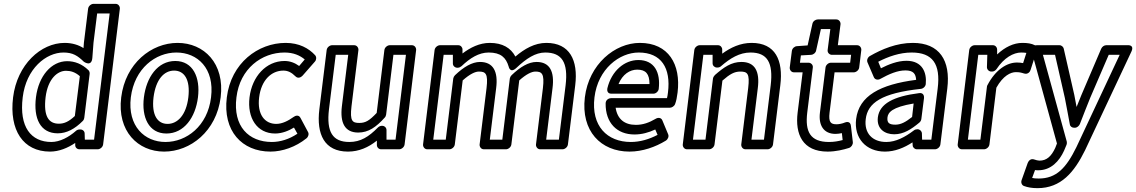

<svg xmlns="http://www.w3.org/2000/svg" viewBox="-20 -751 5905 998"><path d="M98 -245C116 -395 220 -478 310 -478C359 -478 384 -461 416 -430C416 -430 456 -401 460 -450L466 -529L485 -681H550L469 -25H421L420 -57C420 -69 410 -78 398 -78H394C387 -78 379 -75 375 -71C338 -38 291 -13 247 -13C141 -13 79 -91 98 -245ZM48 -245C27 -75 100 37 240 37C287 37 332 18 371 -8V4C371 16 381 25 393 25H488C499 25 514 15 516 0L603 -706C604 -717 596 -731 581 -731H466C455 -731 440 -721 438 -706L416 -528V-527L414 -501C389 -517 356 -528 316 -528C192 -528 69 -415 48 -245ZM167 -246C153 -135 190 -58 280 -58C327 -58 369 -81 410 -122C415 -127 417 -132 418 -138L446 -367C447 -374 444 -382 440 -386C406 -419 368 -433 329 -433C247 -433 181 -356 167 -246ZM217 -246C229 -342 279 -383 323 -383C348 -383 371 -376 395 -355L369 -148C338 -119 314 -108 286 -108C234 -108 205 -145 217 -246Z M660 -245C679 -396 789 -478 897 -478C1006 -478 1096 -396 1077 -245C1059 -95 949 -13 840 -13C732 -13 642 -95 660 -245ZM610 -245C588 -69 697 37 833 37C970 37 1105 -69 1127 -245C1149 -422 1040 -528 903 -528C767 -528 632 -422 610 -245ZM728 -245C715 -142 753 -57 845 -57C937 -57 996 -141 1009 -245C1022 -349 983 -434 891 -434C799 -434 741 -349 728 -245ZM778 -245C790 -339 833 -384 885 -384C937 -384 970 -339 959 -245C948 -153 903 -107 851 -107C799 -107 767 -152 778 -245Z M1209 -245C1227 -395 1341 -478 1459 -478C1505 -478 1539 -463 1564 -442L1535 -408C1513 -424 1488 -434 1459 -434C1363 -434 1290 -353 1277 -245C1264 -138 1316 -57 1410 -57C1447 -57 1482 -72 1508 -88L1526 -56C1483 -27 1436 -13 1393 -13C1273 -13 1190 -94 1209 -245ZM1159 -245C1137 -70 1238 37 1386 37C1448 37 1517 13 1573 -32C1583 -40 1587 -55 1581 -65L1542 -138C1533 -156 1515 -150 1506 -143C1478 -123 1447 -107 1416 -107C1356 -107 1316 -156 1327 -245C1338 -335 1391 -384 1453 -384C1476 -384 1495 -375 1516 -354C1529 -341 1545 -349 1553 -358L1617 -431C1625 -440 1626 -455 1618 -464C1585 -500 1535 -528 1465 -528C1321 -528 1181 -423 1159 -245Z M1690 -183 1725 -466H1790L1757 -198C1747 -113 1772 -62 1842 -62C1895 -62 1935 -90 1980 -140C1984 -144 1986 -150 1987 -155L2025 -466H2090L2036 -25H1989V-75C1989 -88 1978 -97 1967 -97H1964C1957 -97 1949 -93 1944 -88C1897 -40 1854 -13 1796 -13C1709 -13 1676 -65 1690 -183ZM1640 -183C1624 -53 1666 37 1789 37C1846 37 1895 15 1939 -20V3C1939 14 1948 25 1961 25H2055C2066 25 2081 15 2083 0L2143 -491C2144 -502 2136 -516 2121 -516H2006C1995 -516 1980 -506 1978 -491L1938 -164C1900 -124 1880 -112 1848 -112C1812 -112 1798 -121 1807 -198L1843 -491C1844 -502 1836 -516 1821 -516H1706C1695 -516 1680 -506 1678 -491Z M2232 -25 2286 -466H2334V-421C2334 -408 2345 -399 2356 -399H2360C2367 -399 2374 -403 2379 -407C2423 -449 2469 -478 2520 -478C2583 -478 2610 -452 2624 -405C2624 -405 2631 -367 2664 -398C2716 -447 2763 -478 2814 -478C2901 -478 2934 -426 2920 -308L2885 -25H2819L2852 -293C2863 -379 2838 -429 2769 -429C2727 -429 2684 -403 2639 -360C2634 -355 2631 -349 2630 -343L2591 -25H2526L2559 -293C2570 -379 2544 -429 2475 -429C2434 -429 2390 -403 2345 -360C2340 -355 2337 -349 2336 -343L2297 -25ZM2179 0C2178 11 2186 25 2201 25H2316C2327 25 2342 15 2344 0L2385 -333C2423 -367 2451 -379 2469 -379C2504 -379 2518 -369 2509 -293L2473 0C2472 11 2480 25 2495 25H2610C2621 25 2636 15 2638 0L2679 -333C2716 -366 2744 -379 2763 -379C2796 -379 2811 -369 2802 -293L2766 0C2765 11 2773 25 2788 25H2904C2915 25 2930 15 2932 0L2970 -308C2986 -438 2941 -528 2820 -528C2759 -528 2706 -497 2659 -457C2635 -502 2592 -528 2526 -528C2472 -528 2425 -504 2384 -473V-494C2384 -505 2375 -516 2362 -516H2267C2256 -516 2241 -506 2239 -491Z M3070 -245C3088 -393 3200 -478 3300 -478C3417 -478 3468 -398 3452 -270C3451 -260 3449 -249 3447 -241H3157C3147 -241 3128 -234 3128 -213C3127 -113 3186 -52 3278 -52C3316 -52 3352 -62 3386 -78L3398 -50C3354 -27 3307 -13 3259 -13C3136 -13 3052 -96 3070 -245ZM3020 -245C2999 -70 3103 37 3252 37C3320 37 3387 13 3441 -20C3452 -27 3458 -42 3453 -53L3423 -125C3417 -140 3401 -141 3389 -134C3353 -113 3322 -102 3285 -102C3226 -102 3189 -132 3180 -191H3462C3472 -191 3485 -199 3489 -210C3495 -225 3499 -246 3502 -270C3520 -416 3455 -528 3306 -528C3176 -528 3041 -417 3020 -245ZM3158 -264H3376C3391 -264 3403 -278 3404 -289C3414 -374 3382 -439 3298 -439C3226 -439 3159 -383 3137 -292C3135 -282 3136 -264 3158 -264ZM3195 -314C3216 -365 3254 -389 3292 -389C3337 -389 3356 -367 3356 -314Z M3582 -25 3636 -466H3684V-422C3684 -409 3695 -400 3706 -400H3710C3717 -400 3724 -403 3728 -407C3775 -448 3824 -478 3881 -478C3968 -478 4000 -426 3986 -308L3951 -25H3886L3919 -293C3930 -379 3905 -429 3834 -429C3781 -429 3742 -401 3696 -361C3691 -356 3687 -349 3686 -343L3647 -25ZM3529 0C3528 11 3536 25 3551 25H3666C3677 25 3692 15 3694 0L3735 -332C3774 -366 3797 -379 3828 -379C3865 -379 3878 -369 3869 -293L3833 0C3832 11 3840 25 3855 25H3970C3981 25 3996 15 3998 0L4036 -308C4052 -438 4010 -528 3887 -528C3828 -528 3778 -504 3734 -472V-494C3734 -505 3725 -516 3712 -516H3617C3606 -516 3591 -506 3589 -491Z M4176 -166 4205 -400C4207 -415 4194 -425 4183 -425H4138L4143 -463L4196 -466C4209 -467 4220 -477 4222 -488L4247 -600H4296L4282 -491C4280 -476 4293 -466 4304 -466H4404L4399 -425H4299C4284 -425 4272 -411 4271 -400L4242 -166C4234 -101 4260 -55 4323 -55C4334 -55 4346 -57 4356 -59L4360 -23C4337 -17 4315 -13 4289 -13C4191 -13 4164 -67 4176 -166ZM4126 -166C4112 -53 4152 37 4282 37C4325 37 4364 27 4393 18C4405 14 4414 1 4413 -12L4403 -97C4400 -123 4378 -117 4371 -114C4360 -109 4341 -105 4329 -105C4298 -105 4286 -115 4292 -166L4318 -375H4418C4429 -375 4444 -385 4446 -400L4457 -491C4458 -502 4450 -516 4435 -516H4335L4349 -625C4350 -636 4342 -650 4327 -650H4231C4219 -650 4206 -641 4203 -628L4178 -515L4122 -511C4110 -510 4098 -500 4096 -486L4085 -400C4084 -389 4092 -375 4107 -375H4152Z M4480 -132C4490 -216 4562 -267 4766 -289C4779 -290 4791 -302 4792 -314C4798 -373 4775 -435 4692 -435C4645 -435 4598 -416 4559 -396L4545 -430C4597 -457 4657 -478 4719 -478C4827 -478 4870 -419 4854 -291L4821 -25H4773L4772 -58C4771 -70 4761 -79 4750 -79H4747C4741 -79 4735 -77 4730 -73C4684 -38 4636 -13 4587 -13C4514 -13 4471 -59 4480 -132ZM4430 -132C4418 -33 4481 37 4580 37C4632 37 4680 17 4723 -11L4724 4C4724 15 4734 25 4746 25H4840C4851 25 4866 15 4868 0L4904 -291C4922 -437 4863 -528 4725 -528C4640 -528 4563 -495 4502 -460C4491 -454 4484 -439 4489 -427L4522 -350C4528 -336 4544 -334 4556 -341C4601 -366 4645 -385 4686 -385C4728 -385 4740 -367 4742 -336C4555 -312 4445 -253 4430 -132ZM4543 -141C4536 -81 4579 -53 4628 -53C4677 -53 4717 -79 4759 -114C4765 -119 4768 -126 4769 -132L4783 -242C4784 -252 4780 -270 4758 -267C4624 -250 4552 -212 4543 -141ZM4593 -141C4596 -166 4616 -194 4729 -213L4721 -143C4687 -116 4662 -103 4634 -103C4601 -103 4590 -113 4593 -141Z M5011 -25 5065 -466H5112L5110 -402C5110 -389 5121 -379 5133 -379H5137C5146 -379 5155 -385 5160 -392C5199 -451 5248 -478 5288 -478C5299 -478 5309 -477 5315 -476L5298 -423C5288 -425 5278 -426 5266 -426C5214 -426 5155 -389 5113 -309C5111 -306 5110 -303 5110 -300L5076 -25ZM4958 0C4957 11 4965 25 4980 25H5095C5106 25 5121 15 5123 0L5159 -295C5194 -358 5234 -376 5260 -376C5279 -376 5287 -374 5303 -369C5322 -363 5334 -377 5337 -388L5369 -488C5372 -498 5369 -511 5359 -516C5341 -525 5321 -528 5294 -528C5249 -528 5203 -506 5163 -468V-493C5163 -505 5154 -516 5141 -516H5046C5035 -516 5020 -506 5018 -491Z M5360 133C5367 134 5371 134 5377 134C5443 134 5486 87 5511 32L5524 1C5526 -4 5526 -10 5525 -15L5401 -466H5464L5515 -242C5524 -198 5532 -151 5541 -104C5543 -93 5553 -87 5563 -87H5567C5579 -87 5589 -97 5593 -106C5610 -151 5630 -200 5647 -243L5743 -466H5800L5575 14C5522 122 5471 177 5379 177C5365 177 5353 176 5345 174ZM5356 78C5337 71 5326 86 5322 96L5290 186C5286 198 5291 212 5303 216C5322 223 5344 227 5373 227C5495 227 5564 144 5620 30L5861 -483C5878 -520 5841 -516 5841 -516H5730C5720 -516 5709 -509 5704 -498L5601 -257C5593 -236 5585 -217 5576 -195C5572 -215 5568 -237 5564 -258L5509 -499C5507 -507 5498 -516 5487 -516H5370C5330 -516 5343 -482 5343 -482L5474 -5L5465 18C5445 61 5421 84 5383 84C5376 84 5364 81 5356 78Z"/></svg>

Font: Falling Sky
Style: OuObl
Weight: 400
Designer: Paul D. Hunt
Foundry: Adobe Systems Incorporated
Version: Version 1.02